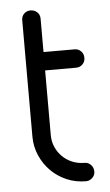

<svg xmlns="http://www.w3.org/2000/svg" viewBox="-53 -767 459 802"><g transform="rotate(-5 176.5 -365.5)"><path d="M68 -693Q68 -710 79 -720.5Q90 -731 106 -731Q122 -731 133.5 -720.5Q145 -710 145 -693V-553H275Q291 -553 302 -542Q313 -531 313 -514Q313 -498 302 -487Q291 -476 275 -476H145V-205Q145 -178 155 -155Q165 -132 182.5 -114.5Q200 -97 224 -87Q248 -77 276 -77Q291 -77 302 -65.5Q313 -54 313 -37Q313 -22 301.5 -11Q290 0 275 0Q232 0 194.5 -16Q157 -32 129 -60Q101 -88 84.5 -125.5Q68 -163 68 -205Z"/></g></svg>

Font: VDS Compensated
Style: Light
Weight: 300
Designer: artmaker
Foundry: artmaker
Version: Version 1.000 2012 initial release